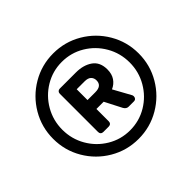

<svg xmlns="http://www.w3.org/2000/svg" viewBox="-163 -922 1143 1143"><g transform="rotate(-45 408.5 -350.0)"><path d="M408 10Q310 10 227.5 -38.5Q145 -87 96.5 -169.5Q48 -252 48 -350Q48 -448 96.5 -530.5Q145 -613 227.5 -661.5Q310 -710 408 -710Q506 -710 588.5 -661.5Q671 -613 719.5 -530.5Q768 -448 768 -350Q768 -252 719.5 -169.5Q671 -87 588.5 -38.5Q506 10 408 10ZM408 -62Q486 -62 551 -101Q616 -140 654 -206Q692 -272 692 -350Q692 -428 654 -494Q616 -560 551 -599Q486 -638 408 -638Q331 -638 266 -599Q201 -560 163 -494Q125 -428 125 -350Q125 -272 163 -206Q201 -140 266 -101Q331 -62 408 -62ZM288 -168Q278 -168 272 -174Q266 -180 266 -190V-512Q266 -522 272 -528Q278 -534 288 -534H423Q486 -534 527.5 -505Q569 -476 569 -414Q569 -376 551.5 -350Q534 -324 504 -311L563 -204Q567 -198 567 -190Q567 -181 561.5 -174.5Q556 -168 545 -168H501Q483 -168 472 -187L417 -294H356V-190Q356 -180 350 -174Q344 -168 334 -168ZM422 -369Q477 -369 477 -414Q477 -434 464 -447Q451 -460 422 -460H356V-369Z"/></g></svg>

Font: Rubik AZ
Style: Regular
Weight: 500
Designer: Hubert and Fischer
Foundry: Hubert & Fischer
Version: Version 2.000